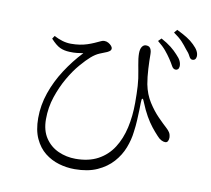

<svg xmlns="http://www.w3.org/2000/svg" viewBox="-91 -922 1182 1075"><g transform="rotate(10 500.0 -385.0)"><path d="M815 -652Q801 -673 783.5 -694Q766 -715 736 -739L753 -756Q788 -737 810.5 -719Q833 -701 849 -683Q867 -665 874 -649.5Q881 -634 880 -619Q879 -608 873 -602.5Q867 -597 859 -598Q846 -599 837.5 -615Q829 -631 815 -652ZM898 -721Q883 -741 866 -759.5Q849 -778 816 -801L831 -819Q866 -802 890 -787Q914 -772 931 -755Q950 -737 958 -721.5Q966 -706 965 -691Q964 -680 958 -674Q952 -668 941 -669Q931 -670 923 -686.5Q915 -703 898 -721ZM150 -649 161 -666Q186 -653 210 -646Q234 -639 258 -639Q285 -639 307.5 -642.5Q330 -646 350 -652.5Q370 -659 388 -667Q413 -678 422 -682.5Q431 -687 440 -687Q453 -687 463.5 -681Q474 -675 481 -667Q488 -659 488 -652Q488 -645 483.5 -640Q479 -635 467 -629Q449 -622 426 -612.5Q403 -603 379 -582Q357 -563 325.5 -526.5Q294 -490 264.5 -439Q235 -388 214.5 -327Q194 -266 194 -199Q194 -135 222.5 -92.5Q251 -50 297 -29.5Q343 -9 395 -9Q470 -9 522.5 -37.5Q575 -66 607.5 -116.5Q640 -167 655 -233.5Q670 -300 670 -376Q670 -429 667.5 -471Q665 -513 656 -557Q654 -570 650.5 -587Q647 -604 645 -621.5Q643 -639 643 -652Q643 -678 652.5 -691Q662 -704 676 -703Q687 -703 693.5 -698Q700 -693 703.5 -683Q707 -673 707 -660Q707 -622 709.5 -576Q712 -530 719 -490Q730 -434 757.5 -391Q785 -348 815 -317.5Q845 -287 867 -267Q877 -258 884.5 -247Q892 -236 893 -217Q893 -206 888.5 -197Q884 -188 873 -188Q863 -188 850.5 -194.5Q838 -201 826 -215Q808 -234 789.5 -257.5Q771 -281 753 -312.5Q735 -344 718 -386Q711 -406 706 -405.5Q701 -405 701 -383Q701 -364 700 -338Q699 -312 697.5 -280.5Q696 -249 691 -214Q686 -169 668 -122.5Q650 -76 615.5 -37.5Q581 1 528 25Q475 49 400 49Q354 49 310 36Q266 23 230 -5.5Q194 -34 172 -81.5Q150 -129 150 -198Q150 -271 174.5 -342Q199 -413 241.5 -478.5Q284 -544 336 -599Q319 -596 300 -594Q281 -592 258 -593Q227 -594 203.5 -605Q180 -616 150 -649Z"/></g></svg>

Font: Early Summer Mincho Light
Style: Regular
Weight: 300
Designer: GuiWonder
Version: Version 1.002